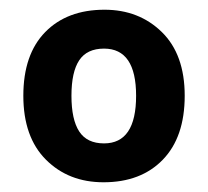

<svg xmlns="http://www.w3.org/2000/svg" viewBox="-20 -742 428 395"><path d="M360 -545Q360 -460 315 -413.5Q270 -367 193 -367Q121 -367 74.5 -413.5Q28 -460 28 -545Q28 -630 73 -676Q118 -722 195 -722Q266 -722 313 -676Q360 -630 360 -545ZM127 -545Q127 -496 143 -471.5Q159 -447 194 -447Q260 -447 260 -545Q260 -642 194 -642Q159 -642 143 -618Q127 -594 127 -545Z"/></svg>

Font: Noto Sans Kannada
Style: Bold
Weight: 700
Designer: Jelle Bosma - Monotype Design Team
Foundry: Monotype Imaging Inc.
Version: Version 2.005; ttfautohint (v1.8.4.7-5d5b)